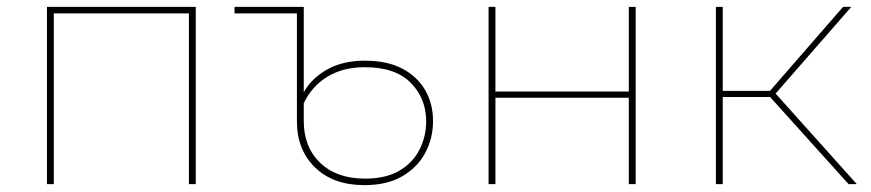

<svg xmlns="http://www.w3.org/2000/svg" viewBox="-20 -537 2539 560"><path d="M117 0V-517H551V0H531V-506L539 -498H129L137 -506V0Z M1043 3Q952 3 899 -48.5Q846 -100 846 -183V-517H866V-268Q889 -309 934.5 -334.5Q980 -360 1044 -360Q1110 -360 1154 -336.5Q1198 -313 1220.5 -273.5Q1243 -234 1243 -184Q1243 -134 1220.5 -91.5Q1198 -49 1153.5 -23Q1109 3 1043 3ZM1045 -16Q1105 -16 1144.5 -39Q1184 -62 1203.5 -100.5Q1223 -139 1223 -183Q1223 -250 1178 -295.5Q1133 -341 1044 -341Q980 -341 934.5 -313Q889 -285 866 -236V-184Q866 -108 914 -62Q962 -16 1045 -16ZM664 -498V-517H866L852 -498Z M1405 0V-517H1425V-270H1814V-517H1834V0H1814V-252H1425V0Z M2455 0 2218 -263 2236 -271 2479 0ZM2068 0V-517H2088V0ZM2081 -254V-272H2238V-254ZM2236 -257 2218 -263 2439 -517H2463Z"/></svg>

Font: Montserrat Alternates Thin
Style: Regular
Weight: 100
Designer: Julieta Ulanovsky
Foundry: Julieta Ulanovsky
Version: Version 9.000